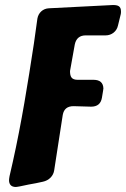

<svg xmlns="http://www.w3.org/2000/svg" viewBox="-20 -754 502 765"><path d="M62 -12C85 -17 105 -21 123 -24L151 -30C175 -35 193 -53 196 -76L230 -296C234 -319 248 -331 273 -331L343 -329C368 -329 382 -341 386 -364L391 -394C391 -395 391 -395 391 -396L392 -400C392 -425 377 -436 353 -436H290C265 -436 259 -448 259 -471L278 -577C283 -601 298 -613 321 -613H401C425 -613 445 -629 450 -652L461 -697C462 -700 462 -704 462 -709C462 -730 449 -734 430 -734L175 -721C151 -720 133 -703 129 -680L115 -580C91 -423 66 -266 31 -109L18 -52C17 -45 16 -41 16 -36C16 -20 24 -9 43 -9C46 -9 50 -10 57 -11Z"/></svg>

Font: Bangerz
Style: Bold
Weight: 700
Designer: vernon adams
Foundry: Vernon Adams
Version: Version 2.10;December 28, 2023;FontCreator 13.0.0.2683 64-bi